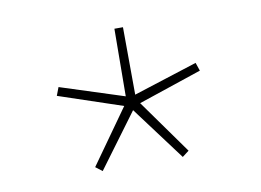

<svg xmlns="http://www.w3.org/2000/svg" viewBox="-51 -724 719 528"><g transform="rotate(-10 308.0 -460.0)"><path d="M108.4 -495.6 286.1 -436 178.2 -284.2 196.8 -270 308.1 -420.4 420.4 -270 439 -284.2 330.6 -436 507.8 -495.6 500 -518.6 321.3 -461.4 320.3 -649.9H296.4L294.9 -461.4L117.2 -518.6Z"/></g></svg>

Font: Estedad-FD-VF Thin
Style: Regular
Weight: 100
Designer: Amin Abedi
Version: Version 5.0